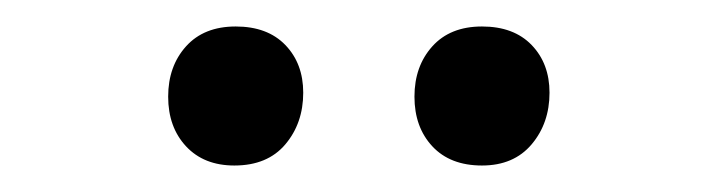

<svg xmlns="http://www.w3.org/2000/svg" viewBox="-20 -755 540 145"><path d="M344 -630Q320 -630 306.5 -644.5Q293 -659 293 -682Q293 -705 306.5 -720Q320 -735 344 -735Q368 -735 381.5 -721Q395 -707 395 -685Q395 -662 381.5 -646Q368 -630 344 -630ZM157 -630Q134 -630 120.5 -644.5Q107 -659 107 -682Q107 -705 120.5 -720Q134 -735 158 -735Q182 -735 195.5 -721Q209 -707 209 -685Q209 -662 195.5 -646Q182 -630 157 -630Z"/></svg>

Font: Literata 60pt Light
Style: Regular
Weight: 300
Designer: Latin by Veronika Burian and Jose Scaglione. Greek by Irene Vlachou. Cyrillic by Vera Evstafieva.
Foundry: TypeTogether
Version: Version 3.103;gftools[0.9.29]